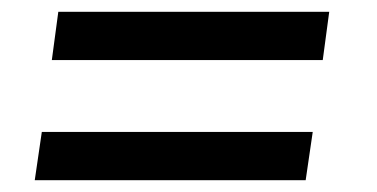

<svg xmlns="http://www.w3.org/2000/svg" viewBox="-20 -495 640 326"><path d="M79 -475H539L528 -393H68ZM51 -271H511L499 -189H39Z"/></svg>

Font: Krub
Style: Bold Italic
Weight: 700
Italic angle: -8°
Designer: Ekaluck Peanpanawate
Foundry: Cadson Demak Co.,Ltd.
Version: Version 1.000; ttfautohint (v1.6)